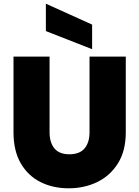

<svg xmlns="http://www.w3.org/2000/svg" viewBox="-20 -1011 752 1038"><path d="M53 -705H248V-296Q248 -241 274 -209Q300 -177 355 -177Q411 -177 437.5 -209Q464 -241 464 -296V-705H660V-296Q660 -196 618 -128.5Q576 -61 506 -27Q436 7 351 7Q266 7 198.5 -27Q131 -61 92 -128.5Q53 -196 53 -296ZM228 -991 478 -878V-745L228 -843Z"/></svg>

Font: Parkinsans Light ExtraBold
Style: Regular
Weight: 800
Version: Version 1.000